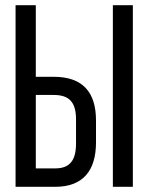

<svg xmlns="http://www.w3.org/2000/svg" viewBox="-20 -720 572 740"><path d="M118 -424V-700H40V0H193C302 0 350 -65 350 -171V-255C350 -366 298 -424 187 -424ZM415 -700V0H492V-700ZM118 -71V-354H187C245 -354 273 -328 273 -260V-167C273 -103 250 -71 193 -71Z"/></svg>

Font: VL Bebas Neue Regular
Style: Regular
Weight: 400
Designer: Ryoichi Tsunekawa
Foundry: Ryoichi Tsunekawa
Version: Version 001.003